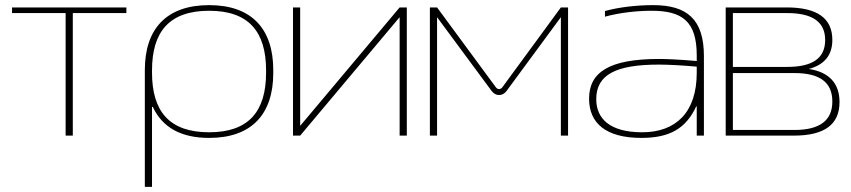

<svg xmlns="http://www.w3.org/2000/svg" viewBox="-20 -529 3320 749"><path d="M236 0H264V-478H473V-500H27V-478H236Z M1046 -244V-256C1046 -415 963 -509 796 -509C628 -509 545 -415 545 -256V200H573V-112H576C614 -31 687 9 796 9C963 9 1046 -85 1046 -244ZM573 -246V-254C573 -406 641 -487 796 -487C950 -487 1018 -406 1018 -254V-246C1018 -94 950 -13 796 -13C641 -13 573 -94 573 -246Z M1123 0H1151L1539 -462V0H1567V-500H1539L1151 -38V-500H1123Z M1657 -500V0H1685V-462L1898 -174C1913 -153 1941 -153 1956 -174L2168 -462V0H2196V-500H2168L1940 -189C1933 -179 1921 -179 1914 -189L1685 -500Z M2528 -509C2464 -509 2394 -501 2340 -486V-464C2399 -480 2466 -487 2522 -487C2640 -487 2698 -447 2698 -313V-291C2628 -297 2579 -299 2551 -299C2356 -299 2278 -247 2278 -144C2278 -49 2343 9 2482 9C2593 9 2656 -28 2696 -114H2698V0H2726V-310C2726 -454 2660 -509 2528 -509ZM2306 -142C2306 -238 2383 -277 2551 -277C2586 -277 2644 -274 2698 -269V-245C2698 -91 2617 -13 2485 -13C2357 -13 2306 -68 2306 -142Z M2811 0H3077C3196 0 3255 -43 3255 -131C3255 -203 3215 -248 3135 -260C3196 -276 3227 -314 3227 -373C3227 -458 3168 -500 3049 -500H2811ZM2839 -22V-244H3079C3178 -244 3227 -208 3227 -133C3227 -59 3178 -22 3079 -22ZM2839 -268V-478H3051C3150 -478 3199 -443 3199 -373C3199 -302 3150 -268 3051 -268Z"/></svg>

Font: LT Wave Thin
Style: Regular
Weight: 100
Designer: Daniel Lyons
Version: Version 2.5 (Glyphs App)